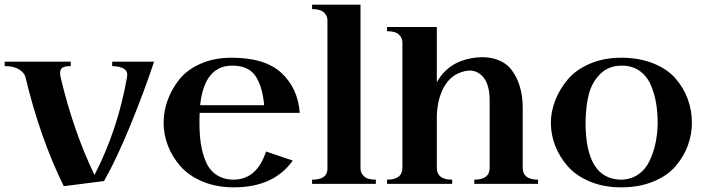

<svg xmlns="http://www.w3.org/2000/svg" viewBox="-38 -790 3033 825"><path d="M-18 -506V-525H266V-506Q235 -506 226 -495.5Q217 -485 222 -460Q277 -227 368 -38Q469 -234 508 -460Q516 -504 444 -506V-525H624Q581 -395 521.5 -250Q462 -105 409 -12L236 10Q134 -197 71 -460Q66 -478 43.5 -492Q21 -506 -18 -506Z M1250 -305H820Q819 -291 819 -264Q819 -213 825 -173Q831 -133 846 -96.5Q861 -60 891 -39.5Q921 -19 964 -18Q1066 -18 1105 -139L1220 -100Q1138 15 967 15Q892 15 832.5 -10Q773 -35 737.5 -75.5Q702 -116 683.5 -164Q665 -212 665 -262Q665 -311 682 -358.5Q699 -406 732 -448Q765 -490 823.5 -516Q882 -542 957 -542Q1101 -542 1171.5 -476.5Q1242 -411 1250 -305ZM960 -508Q840 -508 822 -338H1097Q1090 -418 1060 -463Q1030 -508 960 -508Z M1303 0V-18Q1369 -18 1369 -65V-703Q1369 -722 1354 -736.5Q1339 -751 1303 -751V-770H1511V-66Q1511 -47 1526 -32.5Q1541 -18 1577 -18V0Z M1905 -18V0H1625V-18Q1691 -18 1691 -69V-608Q1691 -627 1676 -641.5Q1661 -656 1625 -656V-674H1839V-437Q1887 -522 1988 -540Q2047 -550 2091.5 -536Q2136 -522 2160.5 -489Q2185 -456 2196.5 -415.5Q2208 -375 2208 -328V-69Q2208 -18 2274 -18V0H2000V-18Q2066 -18 2066 -69V-358Q2066 -430 2035 -462.5Q2004 -495 1958 -484Q1900 -470 1870.5 -417.5Q1841 -365 1839 -291V-69Q1839 -18 1905 -18Z M2329 -262Q2329 -310 2347.5 -358Q2366 -406 2401 -448Q2436 -490 2496 -516Q2556 -542 2631 -542Q2709 -542 2769.5 -517.5Q2830 -493 2865 -452.5Q2900 -412 2917.5 -363.5Q2935 -315 2935 -262Q2935 -212 2917.5 -164.5Q2900 -117 2865 -76Q2830 -35 2769.5 -10Q2709 15 2631 15Q2556 15 2496.5 -10Q2437 -35 2401.5 -75.5Q2366 -116 2347.5 -164Q2329 -212 2329 -262ZM2478 -264Q2478 -22 2628 -18Q2671 -18 2703 -39.5Q2735 -61 2752.5 -97.5Q2770 -134 2778.5 -174Q2787 -214 2788 -260Q2788 -307 2781 -348Q2774 -389 2757.5 -426.5Q2741 -464 2709.5 -486Q2678 -508 2634 -508Q2577 -508 2541 -472Q2505 -436 2492 -384.5Q2479 -333 2478 -264Z"/></svg>

Font: Uncial Antiqua
Style: Regular
Weight: 400
Designer: Astigmatic (AOETI)
Foundry: Astigmatic (AOETI)
Version: Version 1.000